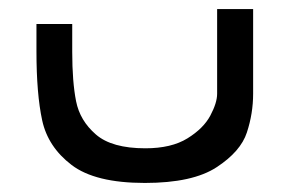

<svg xmlns="http://www.w3.org/2000/svg" viewBox="-20 -404 640 424"><path d="M60.5 -291V-351H139.5V-289.5Q139.5 -223.5 148 -180.5Q156.5 -137.5 191.8 -107Q227 -76.5 301 -76.5Q358.5 -76.5 394 -98.5Q429.5 -120.5 444.5 -148.8Q459.5 -177 459.5 -197V-384H539V-197Q539 -153.5 525.2 -111.5Q511.5 -69.5 458.5 -34.8Q405.5 0 300 0Q190 0 138 -39.8Q86 -79.5 73.2 -138Q60.5 -196.5 60.5 -291Z"/></svg>

Font: JuliaMono Italic
Style: Regular
Weight: 400
Italic angle: -9°
Monospace: yes
Designer: cormullion
Foundry: corm
Version: Version 0.049; ttfautohint (v1.8.4)